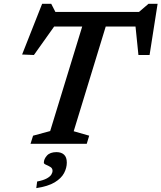

<svg xmlns="http://www.w3.org/2000/svg" viewBox="-20 -761 854 1016"><path d="M721 -620.5H226L280 -639.5L159.5 -470L97 -472.5L203 -741H251L279.5 -685.5L225.5 -698H764.5L701 -685.5L766 -741H814L771.5 -470H712.5L695 -641.5ZM427.5 -661.5H552L370 -66.5L452 -43L439 0H141.5L155 -43L245.5 -67.5ZM212 100Q212 80.5 228.5 62.2Q245 44 279 44Q304.5 44 319 57.5Q333.5 71 333.5 99.5Q333.5 127.5 319 155Q304.5 182.5 269.5 203.8Q234.5 225 172 234.5L176.5 199.5Q210 193 227.5 183.2Q245 173.5 251.5 163Q258 152.5 258 142.5Q258 129.5 246.5 122.5Q235 115.5 223.5 110.8Q212 106 212 100Z"/></svg>

Font: Newsreader 9pt Medium
Style: Italic
Weight: 500
Italic angle: -17°
Designer: Hugues Gentile
Foundry: Production Type
Version: Version 1.003